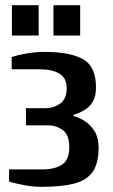

<svg xmlns="http://www.w3.org/2000/svg" viewBox="-20 -710 437 740"><path d="M142 10Q107 10 72.5 3.5Q38 -3 15 -10V-57H142Q190 -57 218.5 -75Q247 -93 247 -143Q247 -191 221.5 -209Q196 -227 165 -227H80V-293H155Q186 -293 211.5 -310.5Q237 -328 237 -370Q237 -410 208.5 -426.5Q180 -443 132 -443H25V-490Q48 -498 82.5 -504Q117 -510 152 -510Q250 -510 300 -482Q350 -454 350 -373Q350 -339 337.5 -318Q325 -297 305 -285.5Q285 -274 263 -267V-263Q286 -257 308.5 -242Q331 -227 345.5 -202.5Q360 -178 360 -140Q360 -80 337 -47.5Q314 -15 266 -2.5Q218 10 142 10ZM186 -573V-690H289V-573ZM26 -573V-690H129V-573Z"/></svg>

Font: Cuprum SemiBold
Style: Regular
Weight: 600
Designer: Jovanny Lemonad
Foundry: Jovanny Lemonad
Version: Version 3.000